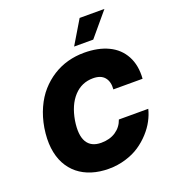

<svg xmlns="http://www.w3.org/2000/svg" viewBox="-167 -1083 1103 1220"><g transform="rotate(-20 384.0 -473.0)"><path d="M755 -454.5H557.5Q561.8 -506 536.9 -535.7Q512.1 -565.3 459.5 -565.3Q382.1 -565.3 329.9 -508.7Q277.7 -452.1 260.7 -352.3Q245.7 -257.5 273.8 -209.7Q301.8 -161.9 370 -161.9Q428.3 -161.9 468.8 -189.1Q509.2 -216.3 524.9 -262.8H723.7Q714.5 -224.8 694.4 -187Q674.4 -149.1 641.9 -113.5Q609.4 -77.8 568.7 -50.4Q528.1 -23.1 473.5 -6.6Q419 9.9 358.7 9.9Q297.2 9.9 245.2 -6.4Q193.2 -22.7 153.9 -54.3Q114.7 -85.9 89.8 -132.6Q65 -179.3 57.5 -240.1Q50.1 -300.8 61.8 -375Q73.5 -445 100.3 -504.1Q127.1 -563.2 165 -605.8Q202.8 -648.4 250 -678.3Q297.2 -708.1 350.5 -722.7Q403.8 -737.2 460.9 -737.2Q556.1 -737.2 624.5 -704.5Q692.8 -671.9 727.3 -607.6Q761.7 -543.3 755 -454.5ZM416.2 -795.5 511.4 -954.5H679L545.5 -795.5Z"/></g></svg>

Font: Karasuma Gothic
Style: Italic
Weight: 900
Italic angle: -9.39999°
Designer: Rasmus Andersson / Ryoko Nishizuka
Foundry: Genbu
Version: Version 1.00